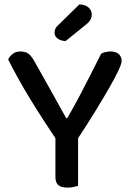

<svg xmlns="http://www.w3.org/2000/svg" viewBox="-20 -847 596 873"><path d="M330 -211H237Q210 -251 179.5 -298Q149 -345 119 -394Q89 -443 63 -490Q37 -537 17 -577Q23 -590 37 -601.5Q51 -613 73 -613Q97 -613 111 -601.5Q125 -590 139 -564Q148 -547 163 -521Q178 -495 194.5 -465Q211 -435 228 -405Q245 -375 258.5 -350Q272 -325 281 -310H286Q317 -364 342.5 -412Q368 -460 391.5 -507Q415 -554 440 -603Q449 -608 461 -610.5Q473 -613 483 -613Q506 -613 519.5 -601.5Q533 -590 533 -569Q533 -558 519.5 -528.5Q506 -499 480 -453.5Q454 -408 416.5 -346.5Q379 -285 330 -211ZM232 -255H335V-2Q329 0 315.5 3Q302 6 288 6Q258 6 245 -5.5Q232 -17 232 -42ZM244 -732 341 -827Q368 -826 382.5 -813Q397 -800 397 -782Q397 -767 390.5 -756Q384 -745 367 -732L278 -660Q254 -662 241 -672.5Q228 -683 228 -698Q228 -708 231.5 -716Q235 -724 244 -732Z"/></svg>

Font: Baloo Bhaijaan 2 Medium
Style: Regular
Weight: 500
Designer: Sanskriti Dholi, Noopur Datye and Ek Type
Foundry: Ek Type
Version: Version 1.701